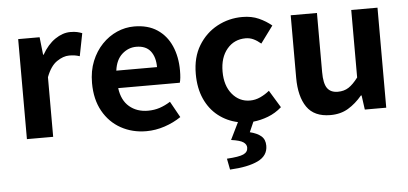

<svg xmlns="http://www.w3.org/2000/svg" viewBox="-54 -689 2277 1071"><g transform="rotate(-5 1084.5 -153.0)"><path d="M79 0V-560H199L210 -461H213Q244 -516 286.5 -545Q329 -574 372 -574Q395 -574 410 -570.5Q425 -567 438 -562L413 -435Q398 -440 384.5 -442Q371 -444 354 -444Q321 -444 285 -419.5Q249 -395 226 -334V0Z M747 14Q669 14 605.5 -21Q542 -56 505 -122Q468 -188 468 -280Q468 -348 490 -402Q512 -456 549 -494.5Q586 -533 632.5 -553.5Q679 -574 729 -574Q806 -574 858 -539.5Q910 -505 936.5 -444.5Q963 -384 963 -307Q963 -262 956 -239H611Q620 -170 662 -134.5Q704 -99 766 -99Q801 -99 831.5 -109Q862 -119 892 -138L942 -48Q901 -20 850 -3Q799 14 747 14ZM609 -337H837Q837 -393 811 -426.5Q785 -460 731 -460Q687 -460 652 -429Q617 -398 609 -337Z M1193 268 1181 206Q1249 202 1274 190.5Q1299 179 1299 154Q1299 136 1281 123.5Q1263 111 1213 104L1260 8Q1199 -5 1151 -42.5Q1103 -80 1076 -140Q1049 -200 1049 -280Q1049 -373 1089 -438.5Q1129 -504 1194 -539Q1259 -574 1335 -574Q1387 -574 1427 -556Q1467 -538 1498 -512L1428 -417Q1407 -435 1386.5 -444.5Q1366 -454 1343 -454Q1279 -454 1239 -406.5Q1199 -359 1199 -280Q1199 -201 1238.5 -153.5Q1278 -106 1338 -106Q1368 -106 1396 -119Q1424 -132 1447 -151L1506 -54Q1471 -23 1429 -7Q1387 9 1346 13L1321 70Q1362 80 1384 99Q1406 118 1406 153Q1406 209 1350 236Q1294 263 1193 268Z M1778 14Q1687 14 1646 -45.5Q1605 -105 1605 -210V-560H1752V-229Q1752 -165 1771 -138.5Q1790 -112 1830 -112Q1865 -112 1890.5 -128.5Q1916 -145 1944 -182V-560H2091V0H1971L1960 -80H1956Q1920 -37 1877.5 -11.5Q1835 14 1778 14Z"/></g></svg>

Font: Chiron Sans HK TT
Style: Bold
Weight: 700
Designer: Ryoko NISHIZUKA 西塚涼子 (kana, bopomofo & ideographs); Paul D. Hunt (Latin, Greek & Cyrillic); Sandoll Communications 산돌커뮤니
Foundry: Adobe
Version: Version 2.022;hotconv 1.0.109;makeotfexe 2.5.65596